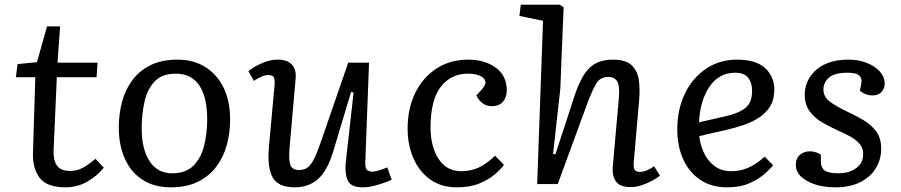

<svg xmlns="http://www.w3.org/2000/svg" viewBox="-20 -787 3852 821"><path d="M55 -513 138 -521 181 -674H237L226 -519H397L393 -457H223L209 -141Q208 -101 224 -78.5Q240 -56 280 -56Q311 -56 337 -71Q363 -86 388 -108L424 -70Q396 -35 353.5 -10.5Q311 14 260 14Q181 14 150 -26Q119 -66 121 -133L131 -457H48Z M710 14Q640 14 590 -18Q540 -50 514 -108Q488 -166 488 -242Q488 -298 501.5 -350Q515 -402 545 -443Q575 -484 623 -508Q671 -532 739 -532Q809 -532 859.5 -499.5Q910 -467 937 -410Q964 -353 964 -277Q964 -220 950 -168Q936 -116 905.5 -75Q875 -34 826.5 -10Q778 14 710 14ZM716 -46Q775 -46 807.5 -79Q840 -112 853 -165Q866 -218 866 -277Q866 -372 832 -422Q798 -472 731 -472Q673 -472 641.5 -439Q610 -406 598 -352.5Q586 -299 586 -239Q586 -148 620 -97Q654 -46 716 -46Z M1042 -483Q1061 -499 1097 -515.5Q1133 -532 1167 -532Q1208 -532 1228 -511Q1248 -490 1244 -449L1218 -153Q1214 -104 1221.5 -82Q1229 -60 1259 -60Q1279 -60 1293.5 -69.5Q1308 -79 1321.5 -105Q1335 -131 1352 -180L1469 -519H1558L1542 -93Q1541 -71 1548 -62Q1555 -53 1572 -53Q1591 -53 1636 -71L1655 -19Q1644 -13 1623 -5.5Q1602 2 1577.5 8Q1553 14 1531 14Q1480 14 1467 -15.5Q1454 -45 1458 -88L1492 -392L1481 -393L1405 -140Q1380 -57 1340 -21.5Q1300 14 1241 14Q1169 14 1145.5 -29Q1122 -72 1130 -159L1154 -423Q1156 -448 1150.5 -457Q1145 -466 1128 -466Q1101 -466 1066 -441Z M1983 -532Q2053 -532 2100 -497.5Q2147 -463 2147 -401Q2147 -372 2131 -352.5Q2115 -333 2083 -333Q2058 -333 2041.5 -347Q2025 -361 2017 -379L2039 -403Q2060 -426 2055 -441Q2050 -456 2029.5 -464Q2009 -472 1981 -472Q1908 -472 1864.5 -415.5Q1821 -359 1821 -240Q1821 -190 1835.5 -148Q1850 -106 1879 -80.5Q1908 -55 1953 -55Q1992 -55 2025.5 -70Q2059 -85 2097 -121L2135 -82Q2122 -64 2096 -41.5Q2070 -19 2030 -2.5Q1990 14 1934 14Q1866 14 1819 -20Q1772 -54 1747.5 -111Q1723 -168 1723 -237Q1723 -323 1755.5 -389.5Q1788 -456 1846.5 -494Q1905 -532 1983 -532Z M2802 -36Q2790 -26 2769 -14.5Q2748 -3 2724 5Q2700 13 2677 13Q2630 13 2613.5 -11.5Q2597 -36 2600 -72L2626 -365Q2631 -419 2619.5 -438.5Q2608 -458 2582 -458Q2546 -458 2529 -429Q2512 -400 2490 -341L2365 0H2277L2302 -698L2201 -719L2207 -767H2373L2390 -756L2376 -409L2345 -129L2355 -127L2437 -378Q2466 -465 2502.5 -498.5Q2539 -532 2600 -532Q2657 -532 2682 -507Q2707 -482 2712 -442.5Q2717 -403 2713 -359L2690 -95Q2688 -71 2693.5 -61.5Q2699 -52 2716 -52Q2743 -52 2777 -76Z M3132 -532Q3213 -532 3252 -495.5Q3291 -459 3291 -404Q3291 -361 3273 -332Q3255 -303 3225.5 -284Q3196 -265 3161 -253Q3126 -241 3092 -233L2970 -205Q2973 -173 2988 -138Q3003 -103 3032.5 -79Q3062 -55 3108 -55Q3143 -55 3176.5 -68.5Q3210 -82 3250 -117L3286 -80Q3275 -66 3249.5 -43.5Q3224 -21 3184.5 -3.5Q3145 14 3090 14Q3021 14 2973 -19Q2925 -52 2900.5 -108Q2876 -164 2876 -233Q2876 -319 2908.5 -386.5Q2941 -454 2999 -493Q3057 -532 3132 -532ZM3196 -399Q3196 -433 3179 -454.5Q3162 -476 3124 -476Q3055 -476 3014.5 -417.5Q2974 -359 2969 -264L3083 -290Q3140 -303 3168 -326Q3196 -349 3196 -399Z M3565 -46Q3611 -46 3641 -68Q3671 -90 3671 -128Q3671 -154 3656 -171.5Q3641 -189 3617 -202.5Q3593 -216 3565 -228Q3532 -243 3498.5 -262Q3465 -281 3443 -310Q3421 -339 3421 -385Q3421 -407 3430.5 -432.5Q3440 -458 3461.5 -480.5Q3483 -503 3519.5 -517.5Q3556 -532 3609 -532Q3651 -532 3685.5 -518.5Q3720 -505 3741 -482.5Q3762 -460 3763 -433Q3764 -411 3750.5 -395Q3737 -379 3711 -379Q3693 -379 3679 -385.5Q3665 -392 3657 -399L3663 -430Q3667 -450 3655 -463Q3643 -476 3605 -476Q3547 -476 3524 -454.5Q3501 -433 3501 -405Q3501 -371 3531.5 -350Q3562 -329 3602 -310Q3637 -294 3670.5 -274.5Q3704 -255 3726 -226Q3748 -197 3748 -151Q3748 -105 3725 -67.5Q3702 -30 3658.5 -8Q3615 14 3553 14Q3480 14 3431.5 -13Q3383 -40 3383 -81Q3383 -110 3400.5 -125Q3418 -140 3443 -140Q3457 -140 3470 -135.5Q3483 -131 3490 -126V-98Q3490 -70 3506.5 -58Q3523 -46 3565 -46Z"/></svg>

Font: Literata 7pt
Style: Italic
Weight: 400
Italic angle: -2°
Designer: Latin by Veronika Burian and Jose Scaglione. Greek by Irene Vlachou. Cyrillic by Vera Evstafieva
Foundry: TypeTogether
Version: Version 3.002